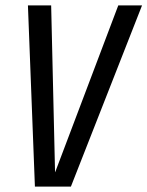

<svg xmlns="http://www.w3.org/2000/svg" viewBox="-20 -695 549 715"><path d="M110 0 84 -675H170.5L185 -54H185.5L420.5 -675H509L244 0Z"/></svg>

Font: Anybody
Style: Italic
Weight: 400
Italic angle: -10°
Designer: Tyler Finck
Foundry: Etcetera Type Company
Version: Version 1.010; ttfautohint (v1.8.3) -l 8 -r 50 -G 200 -x 14 